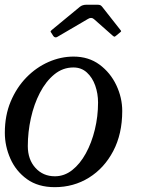

<svg xmlns="http://www.w3.org/2000/svg" viewBox="-22 -764 590 794"><path d="M-2 -215Q-2 -286.5 22.2 -344.2Q46.5 -402 87.2 -443.8Q128 -485.5 178.8 -507.8Q229.5 -530 282 -530Q344.5 -530 389.5 -496.8Q434.5 -463.5 459 -411.8Q483.5 -360 483.5 -305Q483.5 -210 446.2 -139.2Q409 -68.5 345.8 -29.2Q282.5 10 204.5 10Q135.5 10 89.5 -23.2Q43.5 -56.5 20.8 -108.2Q-2 -160 -2 -215ZM93 -160Q93 -104.5 124.5 -69.8Q156 -35 205 -35Q244 -35 276.5 -60.5Q309 -86 333 -129.8Q357 -173.5 370.2 -228Q383.5 -282.5 383.5 -340Q383.5 -377 371.8 -410.2Q360 -443.5 337.2 -464.2Q314.5 -485 281.5 -485Q237.5 -485 202.5 -456.2Q167.5 -427.5 143 -380.2Q118.5 -333 105.8 -275.5Q93 -218 93 -160ZM198.5 -615 191 -627Q186.5 -632.5 187.2 -634.5Q188 -636.5 194.5 -642L308.5 -736Q319 -744.5 336.5 -744.5H379Q389 -744.5 393 -742.5Q397 -740.5 400.5 -736L476 -640Q479 -636.5 479 -635Q479 -633.5 474 -629.5L459.5 -617.5Q453 -612 451 -612.2Q449 -612.5 443.5 -617L366.5 -685Q355.5 -694.5 341.5 -685.5L216 -612Q206 -605.5 198.5 -615Z"/></svg>

Font: Besley
Style: Italic
Weight: 400
Italic angle: -13°
Designer: Owen Earl
Foundry: indestructible type*
Version: Version 4.000; ttfautohint (v1.8.4.7-5d5b)